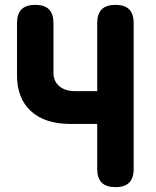

<svg xmlns="http://www.w3.org/2000/svg" viewBox="-20 -760 640 790"><path d="M380 -250H270Q165 -250 107.5 -302.5Q50 -355 50 -450V-665Q50 -703 68.5 -721.5Q87 -740 125 -740Q163 -740 181.5 -721.5Q200 -703 200 -665V-460Q200 -426 224 -405.5Q248 -385 289 -385H380V-665Q380 -703 398.5 -721.5Q417 -740 455 -740Q493 -740 511.5 -721.5Q530 -703 530 -665V-65Q530 -27 511.5 -8.5Q493 10 455 10Q417 10 398.5 -8.5Q380 -27 380 -65Z"/></svg>

Font: Maple Mono NL ExtraBold
Style: Regular
Weight: 800
Monospace: yes
Designer: subframe7536
Version: Version 7.000